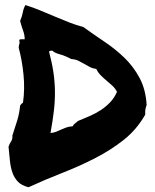

<svg xmlns="http://www.w3.org/2000/svg" viewBox="-20 -748 629 778"><path d="M95.7 10.7Q67.4 3.9 52.2 -12.2Q37.1 -28.3 29.8 -50.3Q22.5 -72.3 20 -98.6Q17.6 -125 14.6 -153.3Q18.6 -166 24.9 -174.8Q31.2 -183.6 30.3 -199.2Q41 -230.5 49.8 -259.8Q58.6 -289.1 61.5 -320.3Q67.4 -329.1 73.2 -332Q81.1 -387.7 75.2 -446.3Q69.3 -504.9 55.7 -554.7Q56.6 -565.4 58.6 -570.8Q60.5 -576.2 58.6 -580.1Q56.6 -588.9 64.5 -588.9Q72.3 -588.9 80.1 -588.9Q80.1 -606.4 73.7 -623.5Q67.4 -640.6 61.5 -663.1Q69.3 -680.7 72.3 -697.3Q75.2 -713.9 83 -727.5Q114.3 -717.8 144.5 -705.1Q174.8 -692.4 204.1 -680.2Q233.4 -668 261.7 -656.7Q290 -645.5 317.4 -638.7Q359.4 -608.4 403.8 -578.6Q448.2 -548.8 484.9 -513.2Q521.5 -477.5 545.9 -431.6Q570.3 -385.7 574.2 -323.2Q572.3 -317.4 571.3 -313.5Q570.3 -309.6 569.3 -305.7Q568.4 -301.8 568.4 -296.9Q568.4 -292 568.4 -283.2Q533.2 -221.7 479.5 -179.7Q425.8 -137.7 362.3 -105.5Q298.8 -73.2 230 -46.4Q161.1 -19.5 95.7 10.7ZM191.4 -543Q182.6 -543 178.7 -539.1Q190.4 -495.1 196.3 -456.1Q202.1 -417 202.6 -377.9Q203.1 -338.9 198.2 -297.9Q193.4 -256.8 184.6 -209Q197.3 -210 207 -213.9Q216.8 -217.8 227.1 -222.7Q237.3 -227.5 248.5 -231.4Q259.8 -235.4 274.4 -236.3Q278.3 -244.1 284.7 -248.5Q291 -252.9 295.9 -257.8Q320.3 -267.6 344.7 -278.3Q369.1 -289.1 389.6 -302.7Q410.2 -316.4 426.8 -334Q443.4 -351.6 454.1 -376Q446.3 -390.6 435.1 -400.9Q423.8 -411.1 411.6 -421.4Q399.4 -431.6 388.2 -442.9Q377 -454.1 370.1 -468.8Q354.5 -470.7 342.8 -477.1Q331.1 -483.4 320.3 -489.7Q309.6 -496.1 297.4 -502Q285.2 -507.8 268.6 -508.8Q243.2 -522.5 222.7 -527.8Q202.1 -533.2 191.4 -543Z"/></svg>

Font: Permanent Marker
Style: Regular
Weight: 400
Designer: Font Diner, Inc
Foundry: Font Diner, Inc
Version: Version 1.001